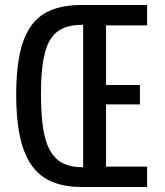

<svg xmlns="http://www.w3.org/2000/svg" viewBox="-20 -750 660 770"><path d="M313.5 0V-730H405.3V0ZM570 0H366.5V-81.8H570ZM541.2 -331.2H371.5V-409H541.2ZM366.5 -648.2V-730H570V-648.2ZM310.3 -79.5H356.5V0H308Q216.5 0 159 -36.5Q101.5 -73 73.2 -154.2Q45 -235.5 45 -370.8Q45 -505.8 73.2 -584.2Q101.3 -662.5 158.4 -696.2Q215.5 -730 308 -730H356.5V-650.5H310.3Q247.7 -650.5 211.8 -624.5Q176 -598.5 160.1 -538.2Q144.2 -478 144.2 -370.8Q144.2 -263.3 160.2 -200.2Q176.2 -137 212.2 -108.2Q248.2 -79.5 310.3 -79.5Z"/></svg>

Font: Monaspace Neon Var ExtraLight
Style: Regular
Weight: 200
Designer: Riley Cran and the Lettermatic Team
Version: Version 1.200 (Monaspace Neon Var)